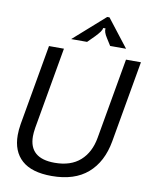

<svg xmlns="http://www.w3.org/2000/svg" viewBox="-105 -1076 930 1164"><g transform="rotate(10 360.0 -494.0)"><path d="M49 -199Q49 -231 55 -267L142 -763H234L146 -261Q141 -229 141 -208Q141 -72 298 -72Q397 -72 455 -123.5Q513 -175 529 -267L616 -763H708L620 -261Q597 -131 515.5 -60.5Q434 10 294 10Q171 10 110 -44.5Q49 -99 49 -199ZM267 -828 459 -998H473L605 -828H507L480 -871Q457 -906 461 -928H447Q445 -916 435.5 -903Q426 -890 408 -871L365 -828Z"/></g></svg>

Font: Open Sauce Sans
Style: Italic
Weight: 400
Italic angle: -10°
Designer: Alfredo Marco Pradil
Foundry: Creative Sauce Fz LLC
Version: Version 1.477